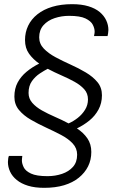

<svg xmlns="http://www.w3.org/2000/svg" viewBox="-20 -716 560 921"><path d="M192 185Q147 185 114.5 175Q82 165 60.5 147.5Q39 130 28.5 107.5Q18 85 18 61Q18 53 19.5 43.5Q21 34 23 32H87Q86 42 85.5 46Q85 50 85 54Q85 68 93.5 86Q102 104 128.5 116.5Q155 129 208 129Q245 129 277.5 118Q310 107 330 84.5Q350 62 350 26Q350 -5 328.5 -28Q307 -51 272.5 -69Q238 -87 200 -104.5Q162 -122 127.5 -142Q93 -162 71 -188.5Q49 -215 49 -252Q49 -291 64.5 -320Q80 -349 107 -371.5Q134 -394 168 -411Q139 -431 119.5 -458Q100 -485 100 -524Q100 -561 115 -592.5Q130 -624 159.5 -647.5Q189 -671 231 -683.5Q273 -696 326 -696Q371 -696 404 -686Q437 -676 458 -658.5Q479 -641 489.5 -618.5Q500 -596 500 -572Q500 -565 498.5 -556Q497 -547 496 -543H431Q433 -553 433.5 -557Q434 -561 434 -564Q434 -580 425 -597.5Q416 -615 390 -627.5Q364 -640 311 -640Q275 -640 242 -629Q209 -618 188.5 -595Q168 -572 168 -537Q168 -506 190 -483Q212 -460 246.5 -441.5Q281 -423 319 -406Q357 -389 391.5 -368.5Q426 -348 447.5 -322Q469 -296 469 -259Q469 -221 452.5 -190.5Q436 -160 409 -138Q382 -116 349 -100Q380 -80 399 -52.5Q418 -25 418 13Q418 51 402.5 82Q387 113 358 136.5Q329 160 287.5 172.5Q246 185 192 185ZM309 -124Q332 -134 353 -150.5Q374 -167 388 -189.5Q402 -212 402 -239Q402 -268 384 -288Q366 -308 337 -324Q308 -340 274.5 -354.5Q241 -369 209 -386Q193 -378 171 -363.5Q149 -349 133 -326.5Q117 -304 117 -270Q117 -243 135 -222.5Q153 -202 181.5 -186Q210 -170 243.5 -155.5Q277 -141 309 -124Z"/></svg>

Font: Chivo ExtraLight
Style: Italic
Weight: 250
Italic angle: -8.05°
Designer: Hector Gatti
Foundry: Omnibus-Type
Version: Version 2.002